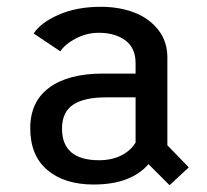

<svg xmlns="http://www.w3.org/2000/svg" viewBox="-20 -532 610 565"><path d="M479 13 417 -49Q365 11 255.5 11Q170 11 119.5 -31.5Q69 -74 69 -155Q69 -233 125 -274.2Q181 -315.5 283.5 -315.5H379V-346Q379 -391 348.8 -413.2Q318.5 -435.5 271 -435.5Q235 -435.5 203.5 -419Q172 -402.5 157.5 -381L79 -433.5Q100.5 -466 153.5 -489Q206.5 -512 276.5 -512Q330.5 -512 374.2 -495.5Q418 -479 445.2 -444.8Q472.5 -410.5 472.5 -363V-104.5L535.5 -39.5ZM271.5 -60.5Q309.5 -60.5 337.2 -74.8Q365 -89 379 -112.5V-245.5H292Q227.5 -245.5 195 -223.8Q162.5 -202 162.5 -153.5Q162.5 -60.5 271.5 -60.5Z"/></svg>

Font: League Mono Narrow
Style: Regular
Weight: 400
Width: 3
Designer: Tyler Finck
Foundry: The League of Moveable Type / Tyler Finck
Version: Version 2.210